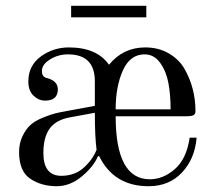

<svg xmlns="http://www.w3.org/2000/svg" viewBox="-20 -632 740 664"><path d="M226 -612H486V-572H226ZM380 -254H570Q570 -304 562.5 -344.5Q555 -385 534 -414.5Q513 -444 480 -444Q430 -444 405 -388.5Q380 -333 380 -254ZM130 -103Q130 -24 192 -24Q238 -24 269 -51.5Q300 -79 314 -114Q308 -158 308 -242L221 -226Q173 -217 151.5 -187Q130 -157 130 -103ZM46 -106Q46 -137 58 -161.5Q70 -186 85.5 -200Q101 -214 128 -225Q155 -236 171.5 -240Q188 -244 216 -249L308 -266V-351Q308 -444 215 -444Q181 -444 153 -426.5Q125 -409 125 -387Q125 -377 128 -372Q132 -364 143 -362Q180 -352 180 -323Q180 -284 136 -284Q114 -284 96 -301Q78 -318 78 -350Q78 -405 121 -436.5Q164 -468 218 -468Q315 -468 357 -408Q406 -468 482 -468Q528 -468 563.5 -447.5Q599 -427 618 -394Q637 -361 646.5 -324Q656 -287 656 -248Q656 -237 649 -233.5Q642 -230 625 -230H380Q380 -12 498 -12Q544 -12 584.5 -47Q625 -82 636 -156H660Q654 -83 609.5 -35.5Q565 12 494 12Q374 12 323 -92H319Q303 -55 262.5 -21.5Q222 12 176 12Q123 12 84.5 -14Q46 -40 46 -106Z"/></svg>

Font: Old Standard TT
Style: Regular
Weight: 400
Designer: Alexey Kryukov <alexios@thessalonica.org.ru>
Version: Version 2.2